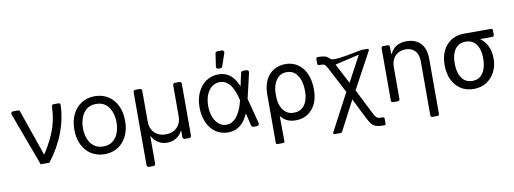

<svg xmlns="http://www.w3.org/2000/svg" viewBox="-72 -1204 4929 1840"><g transform="rotate(-10 2393.0 -284.5)"><path d="M235.8 0 44.4 -517.8Q43 -521.7 43 -525.9Q43 -534.1 48.7 -539.8Q54.3 -545.5 63.6 -545.5H113.3Q118.6 -545.5 122.9 -542.6Q127.1 -539.8 128.9 -534.4L282.7 -89.5H288.4Q333.8 -161.2 362.7 -220.9Q391.7 -280.5 408 -334.2Q422.2 -381 429.3 -428.1Q436.4 -475.1 438.2 -528.1Q438.6 -535.9 443.7 -540.7Q448.9 -545.5 456.3 -545.5H504.3Q512.4 -545.5 517.6 -541.2Q522.7 -536.9 522.7 -530.2Q519.9 -396 468.9 -261Q418 -126.1 321 0Z M610.8 -269.9Q610.8 -355.1 641.9 -418.7Q672.9 -482.2 728.5 -517.4Q784.1 -552.6 858 -552.6Q931.8 -552.6 987.4 -517.4Q1043 -482.2 1074 -418.7Q1105.1 -355.1 1105.1 -269.9Q1105.1 -185.4 1074 -122.2Q1043 -58.9 987.4 -23.8Q931.8 11.4 858 11.4Q784.1 11.4 728.5 -23.8Q672.9 -58.9 641.9 -122.2Q610.8 -185.4 610.8 -269.9ZM1021.3 -269.9Q1021.3 -324.6 1003.9 -371.8Q986.5 -419 950.3 -448.2Q914.1 -477.3 858 -477.3Q801.8 -477.3 765.6 -448.2Q729.4 -419 712 -371.8Q694.6 -324.6 694.6 -269.9Q694.6 -215.2 712 -168.3Q729.4 -121.4 765.6 -92.7Q801.8 -63.9 858 -63.9Q914.1 -63.9 950.3 -92.7Q986.5 -121.4 1003.9 -168.3Q1021.3 -215.2 1021.3 -269.9Z M1233 183.9V-524.9Q1233 -533.4 1239 -539.4Q1245 -545.5 1253.9 -545.5H1296.2Q1304.7 -545.5 1310.7 -539.4Q1316.8 -533.4 1316.8 -524.9V-223Q1316.8 -156.6 1358 -115.4Q1399.1 -73.9 1467.3 -73.9Q1535.9 -73.9 1576.7 -115.4Q1617.9 -157.3 1617.9 -223V-524.9Q1617.9 -533.4 1623.9 -539.4Q1630 -545.5 1638.8 -545.5H1681.1Q1689.6 -545.5 1695.7 -539.4Q1701.7 -533.4 1701.7 -524.9V-20.6Q1701.7 -12.1 1695.7 -6Q1689.6 0 1681.1 0H1638.8Q1630 0 1623.9 -6Q1617.9 -12.1 1617.9 -20.6V-81H1613.6Q1592 -38.4 1552.2 -15.6Q1513.1 7.1 1467.3 7.1Q1421.5 7.1 1382.8 -15.6Q1343.4 -38 1321 -81H1316.8V183.9Q1316.8 192.5 1310.7 198.5Q1304.7 204.5 1296.2 204.5H1253.9Q1245 204.5 1239 198.5Q1233 192.5 1233 183.9Z M2206.7 -334.9Q2196.4 -368.3 2177.2 -402Q2159.1 -434.7 2130.3 -456Q2101.9 -477.6 2061.1 -477.6Q2018.1 -477.6 1984.4 -451.3Q1951.3 -424.7 1932.2 -378.6Q1913.4 -331.3 1913.4 -271.7Q1913.4 -212.7 1931.1 -165.5Q1949.6 -117.9 1980.8 -91.3Q2013.1 -63.9 2055.4 -63.9Q2094.8 -63.9 2123.9 -85.9Q2153.1 -107.6 2172.9 -141Q2192.5 -172.9 2205.3 -209.5Q2217.7 -245.4 2223 -271.7L2223.4 -273.1L2223 -274.5Q2217.3 -302.2 2206.7 -334.9ZM1859.4 -417.6Q1888.1 -480.1 1941.1 -516.7Q1993.6 -552.6 2061.1 -552.6Q2110.8 -552.6 2147 -533.4Q2182.9 -514.9 2208.8 -480.8Q2234.7 -446.4 2251.4 -403.4H2251.8L2279.1 -529.1Q2280.5 -536.2 2286.4 -540.8Q2292.3 -545.5 2299.7 -545.5H2334.9Q2343.4 -545.5 2349.4 -539.2Q2355.5 -533 2355.5 -524.5Q2355.5 -521.3 2355.1 -519.9L2297.2 -272.7L2361.5 -26.3Q2362.2 -22.7 2362.2 -21.3Q2362.2 -12.8 2356 -6.4Q2349.8 0 2341.3 0H2306.1Q2299 0 2293.5 -4.4Q2288 -8.9 2286.2 -16L2256.4 -138.1H2255.7Q2237.6 -94.5 2209.9 -60Q2182.5 -26.3 2144.2 -7.1Q2106.2 11.4 2055.4 11.4Q1987.6 10.3 1936.4 -25.9Q1885.7 -62.1 1857.6 -126.4Q1829.5 -191.1 1829.5 -272.7Q1829.5 -354.8 1859.4 -417.6ZM2072.4 -606.5H2092Q2098.7 -606.5 2104 -610.4Q2109.4 -614.3 2111.5 -620.7L2154.1 -745.4Q2155.2 -748.6 2155.2 -752.1Q2155.2 -760.7 2149.1 -766.7Q2143.1 -772.7 2134.6 -772.7H2090.6Q2082.7 -772.7 2077.1 -767.8Q2071.4 -762.8 2070 -755L2051.8 -630.3Q2050.4 -621.1 2056.8 -613.8Q2063.2 -606.5 2072.4 -606.5Z M2556.1 203.1H2507.8Q2496.4 203.1 2493.3 199.9Q2490.1 196.7 2490.1 185.4V-279.8Q2490.1 -364.3 2519 -421.9Q2547.9 -479.4 2597.8 -508.9Q2647.7 -538.4 2710.2 -538.4Q2764.2 -538.4 2806.5 -517.6Q2848.7 -496.8 2878.4 -458.6Q2908 -420.5 2923.5 -368.6Q2938.9 -316.8 2938.9 -254.3V-244.3Q2938.9 -170.5 2911.9 -113.1Q2884.9 -55.8 2835.2 -22.9Q2785.5 9.9 2717.3 9.9Q2661.9 9.9 2624.1 -12.1Q2586.3 -34.1 2560.5 -74.6Q2534.8 -115.1 2515.6 -170.5L2571 -240.1Q2571 -214.5 2578.1 -184.3Q2585.2 -154.1 2601.6 -127.1Q2617.9 -100.1 2645.2 -82.7Q2672.6 -65.3 2713.1 -65.3Q2760.7 -65.3 2791.5 -90Q2822.4 -114.7 2837.4 -155.4Q2852.3 -196 2852.3 -244.3V-254.3Q2852.3 -309.7 2837.2 -356.5Q2822.1 -403.4 2790.7 -431.8Q2759.2 -460.2 2710.2 -460.2Q2660.5 -460.2 2629.8 -431.8Q2599.1 -403.4 2585 -361.9Q2571 -320.3 2571 -281.2L2573.9 185.4Q2573.9 196.7 2570.7 199.9Q2567.5 203.1 2556.1 203.1Z M3115.1 204.5H3064.3Q3054.3 204.5 3051.5 202.4Q3048.7 200.3 3048.7 193.2Q3048.7 190.3 3049.2 188.7Q3049.7 187.1 3051.5 183.6L3266.3 -223H3305.4L3455.3 73.9Q3467.7 98.4 3477.3 109.6Q3486.9 120.7 3500.2 123.6Q3513.5 126.4 3537.6 126.4H3540.5Q3551.8 126.4 3555 129.6Q3558.2 132.8 3558.2 144.2V186.8Q3558.2 198.2 3555 201.3Q3551.8 204.5 3540.5 204.5H3537.6Q3497.2 204.5 3470.9 197.3Q3444.6 190 3425.4 169.7Q3406.2 149.5 3386.4 110.1L3284.8 -93L3136 191.8Q3131.4 200.3 3128.2 202.4Q3125 204.5 3115.1 204.5ZM3253.6 -149.9 3115.8 -414.1Q3100.9 -442.5 3091.8 -454.9Q3082.7 -467.3 3070.5 -470.2Q3058.2 -473 3038.7 -473Q3019.2 -473 3016 -476.2Q3012.8 -479.4 3012.8 -512.1Q3012.8 -544.7 3016 -547.9Q3019.2 -551.1 3033.4 -473H3030.5Q3022 -473 3017.4 -477.6Q3012.8 -482.2 3012.8 -490.8V-533.4Q3012.8 -541.9 3017.4 -546.5Q3022 -551.1 3030.5 -551.1H3033.4Q3073.9 -551.1 3099.3 -543.3Q3124.6 -535.5 3143.8 -513.7Q3163 -491.8 3301.7 -516.7Q3440.3 -541.5 3443.7 -543.5Q3447.1 -545.5 3482.1 -545.5Q3517 -545.5 3519.9 -543.1Q3522.7 -540.8 3522.7 -535.9Q3522.7 -530.9 3522.2 -529.3Q3521.7 -527.7 3184.7 -450.3L3286.2 -254.3L3435.7 -533Q3442.5 -545.5 3456.7 -545.5H3507.1Q3514.6 -545.5 3518.6 -542.3Q3522.7 -539.1 3522.7 -533.7Q3522.7 -529.8 3519.9 -524.1L3317.5 -149.9Z M3712 0H3664.4Q3656.6 0 3651.5 -5.1Q3646.3 -10.3 3646.3 -18.1V-527.3Q3646.3 -535.2 3651.5 -540.3Q3656.6 -545.5 3664.4 -545.5H3709.2Q3717 -545.5 3722.1 -540.3Q3727.3 -535.2 3727.3 -527.3V-460.2H3734.4Q3754.3 -503.6 3794 -528.1Q3833.8 -552.6 3893.5 -552.6Q3948.9 -552.6 3990.4 -530.2Q4032.7 -507.1 4055.4 -460.9Q4078.1 -414.8 4078.1 -346.6V186.4Q4078.1 194.2 4073 199.4Q4067.8 204.5 4060 204.5H4012.4Q4004.6 204.5 3999.5 199.4Q3994.3 194.2 3994.3 186.4V-340.9Q3994.3 -383.2 3979.4 -413.9Q3964.5 -444.6 3936.3 -460.9Q3908 -477.3 3869.3 -477.3Q3829.5 -477.3 3798.3 -459.9Q3766 -442.1 3748 -408.4Q3730.1 -374.6 3730.1 -328.1V-18.1Q3730.1 -10.3 3725 -5.1Q3719.8 0 3712 0Z M4213.1 -269.9Q4213.1 -343 4241.3 -401.6Q4269.5 -460.2 4322.3 -494.3Q4375 -528.4 4448.9 -528.4Q4464.5 -527 4477.6 -517.8Q4490.8 -508.5 4506.7 -496.4Q4522.7 -484.4 4546.9 -474.4Q4590.2 -456.7 4621.4 -424.2Q4652.7 -391.7 4669.4 -347.1Q4686.1 -302.6 4686.1 -248.6V-238.6Q4686.1 -174.7 4658.2 -117.9Q4630.3 -61.1 4577.6 -25.6Q4524.9 9.9 4450.3 9.9Q4375.7 9.9 4322.6 -25.6Q4269.5 -61.1 4241.3 -121.8Q4213.1 -182.5 4213.1 -258.5ZM4311.1 -258.5Q4311.1 -207.4 4325.5 -164.1Q4339.8 -120.7 4370.6 -94.5Q4401.3 -68.2 4450.3 -68.2Q4498.6 -68.2 4528.9 -94.5Q4559.3 -120.7 4573.7 -164.1Q4588.1 -207.4 4588.1 -258.5V-269.9Q4588.1 -318.2 4573.7 -359.2Q4559.3 -400.2 4528.6 -425.2Q4497.9 -450.3 4448.9 -450.3Q4400.6 -450.3 4370.2 -425.2Q4339.8 -400.2 4325.5 -359.2Q4311.1 -318.2 4311.1 -269.9ZM4727.3 -510.3V-468.4Q4727.3 -460.6 4722.1 -455.4Q4717 -450.3 4709.2 -450.3H4448.9V-528.4H4709.2Q4717 -528.4 4722.1 -523.3Q4727.3 -518.1 4727.3 -510.3Z"/></g></svg>

Font: DeltaSans
Style: Regular
Weight: 400
Designer: Rasmus Andersson
Foundry: rsms
Version: Version 3.012